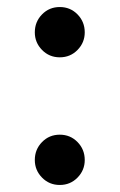

<svg xmlns="http://www.w3.org/2000/svg" viewBox="-20 -513 340 546"><path d="M150 -350Q120 -350 99.5 -371Q79 -392 79 -421Q79 -451 99.5 -472Q120 -493 150 -493Q180 -493 200.5 -472Q221 -451 221 -421Q221 -392 200.5 -371Q180 -350 150 -350ZM150 13Q120 13 99.5 -8Q79 -29 79 -58Q79 -88 99.5 -109Q120 -130 150 -130Q180 -130 200.5 -109Q221 -88 221 -58Q221 -29 200.5 -8Q180 13 150 13Z"/></svg>

Font: Source Serif Pro
Style: Regular
Weight: 400
Designer: Frank Grießhammer
Foundry: Adobe Systems Incorporated
Version: Version 2.000;PS 1.000;hotconv 16.6.51;makeotf.lib2.5.65220